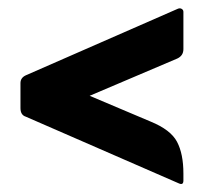

<svg xmlns="http://www.w3.org/2000/svg" viewBox="-20 -506 502 469"><path d="M199 -272 348 -209Q397 -189 412.5 -159.5Q428 -130 428 -82V-65Q428 -53 417 -58L43 -221Q30 -225 30 -242V-303Q30 -316 43 -322L413 -484Q419 -487 423.5 -484.5Q428 -482 428 -477V-386Q428 -370 413 -363Z"/></svg>

Font: Zain Black
Style: Regular
Weight: 900
Designer: Zain,Boutros
Foundry: Mobile Telecommunications Company (Zain), 2024
Version: Version 1.50; ttfautohint (v1.8.4)